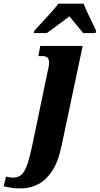

<svg xmlns="http://www.w3.org/2000/svg" viewBox="-148 -786 543 1045"><path d="M-25 239Q-57 240 -79 237Q-101 234 -128 228L-115 175Q-109 177 -97 179Q-85 181 -77 181Q-50 181 -32 165.5Q-14 150 -0.5 112Q13 74 27 8L110 -391Q114 -407 116.5 -421Q119 -435 119 -444Q119 -465 110 -473Q101 -481 78 -481H61L71 -536H302L187 8Q169 95 135.5 145Q102 195 60 216.5Q18 238 -25 239ZM39 -619Q56 -638 80 -663.5Q104 -689 128 -716Q152 -743 170 -766H307Q315 -746 327.5 -718.5Q340 -691 353 -664.5Q366 -638 375 -619L372 -606H305Q291 -623 268 -650.5Q245 -678 230 -697Q197 -673 165.5 -649Q134 -625 106 -606H36Z"/></svg>

Font: Noto Serif Condensed ExtraBold
Style: Italic
Weight: 800
Width: 3
Italic angle: -12°
Designer: Monotype Design Team
Foundry: Monotype Imaging Inc.
Version: Version 2.014; ttfautohint (v1.8.4.7-5d5b)